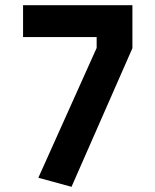

<svg xmlns="http://www.w3.org/2000/svg" viewBox="-20 -712 600 741"><path d="M353 -569V-527L128 -26L256 9L491 -526V-692H69V-569Z"/></svg>

Font: RazerF5
Style: Bold
Weight: 700
Foundry: Razer Inc.
Version: Version 2